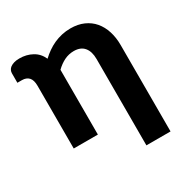

<svg xmlns="http://www.w3.org/2000/svg" viewBox="-160 -654 917 951"><g transform="rotate(-30 298.5 -179.0)"><path d="M8.5 -475.5Q8.5 -484 12.2 -492.2Q16 -500.5 24.2 -506.8Q32.5 -513 45.5 -517Q58.5 -521 77.5 -521Q117 -521 149.2 -503.5Q181.5 -486 197.5 -450Q214.5 -466 233.8 -479.5Q253 -493 274.5 -502.8Q296 -512.5 320 -518Q344 -523.5 370.5 -523.5Q412.5 -523.5 445.2 -509Q478 -494.5 500 -468.5Q522 -442.5 533.5 -406.5Q545 -370.5 545 -327.5V166.5H407V-327.5Q407 -370.5 387.2 -394.2Q367.5 -418 328.5 -418Q299.5 -418 274 -405.5Q248.5 -393 225.5 -370.5V0H87.5V-359Q87.5 -391 73.8 -406.2Q60 -421.5 34.5 -421.5H8.5Z"/></g></svg>

Font: Lato 2
Style: Regular
Weight: 800
Designer: Lukasz Dziedzic with Adam Twardoch and Botio Nikoltchev
Foundry: tyPoland Lukasz Dziedzic
Version: Version 2.015; 2015-08-06; http://www.latofonts.com/